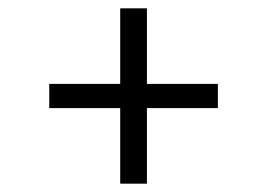

<svg xmlns="http://www.w3.org/2000/svg" viewBox="-20 -570 640 460"><path d="M268 -130V-311H98V-369H268V-550H332V-369H502V-311H332V-130Z"/></svg>

Font: Iosevka Slab Light Extended
Style: Regular
Weight: 300
Width: 7
Monospace: yes
Designer: Belleve Invis
Foundry: Belleve Invis
Version: Version 11.1.0; ttfautohint (v1.8.3)